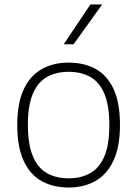

<svg xmlns="http://www.w3.org/2000/svg" viewBox="-20 -828 612 857"><path d="M286.5 9Q217.5 9 166 -19.5Q114.5 -48 85.8 -109.8Q57 -171.5 57 -270Q57 -367.5 85.8 -429Q114.5 -490.5 166.2 -519.5Q218 -548.5 286.5 -548.5Q355.5 -548.5 407 -520.2Q458.5 -492 487 -430.5Q515.5 -369 515.5 -270.5Q515.5 -173 486.5 -111.2Q457.5 -49.5 406 -20.2Q354.5 9 286.5 9ZM286.5 -32Q341.5 -32 382.5 -55Q423.5 -78 445.8 -130Q468 -182 468 -269Q468 -357.5 445.8 -409.8Q423.5 -462 382.5 -484.8Q341.5 -507.5 286.5 -507.5Q231 -507.5 190.2 -484.8Q149.5 -462 127 -410.2Q104.5 -358.5 104.5 -271.5Q104.5 -183 126.8 -130.5Q149 -78 190 -55Q231 -32 286.5 -32ZM264.5 -630.5 383.5 -808H436L308.5 -630.5Z"/></svg>

Font: Encode Sans SmExp XLt
Style: Regular
Weight: 200
Width: 6
Designer: Multiple Designers
Foundry: Impallari Type
Version: Version 3.002; ttfautohint (v1.8.3) -l 8 -r 50 -G 200 -x 14 